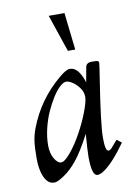

<svg xmlns="http://www.w3.org/2000/svg" viewBox="-74 -661 520 722"><g transform="rotate(-10 185.5 -299.5)"><path d="M162.8 -610.1H222.9L239 -468H210.9ZM240 11Q218 11 218 -61Q218 -85.4 222.9 -148.9Q190.2 -86.2 164.2 -54.3Q138.2 -22.5 112.4 -5.7Q86.7 11 77 11Q67.4 11 61.2 8.5Q54.9 6.1 48.1 -1.3Q41.3 -8.8 36.4 -20.5Q24.9 -48.1 24.9 -89.6Q24.9 -131.1 28.2 -155Q31.5 -179 40.3 -202.1Q79.6 -306.4 166 -377.9Q192.4 -399.9 204.7 -399.9Q217 -399.9 226 -393.7Q234.9 -387.5 240.5 -378.4Q252.2 -359.9 258.1 -339.1L268.1 -395Q271 -412.1 291 -412.1H301Q312.5 -412.1 315.8 -410Q319.1 -408 319.1 -402.8Q319.1 -397.7 310.3 -341.8Q283.9 -174.1 283.9 -123Q283.9 -72 295.9 -72Q303 -72 309.4 -79.6Q315.9 -87.2 318.4 -90Q320.8 -92.8 325.2 -97.9Q329.6 -103 333 -106.9L351.1 -93Q304 -26.4 267.1 -0.2Q251.2 11 240 11ZM104 -255.1Q91.6 -227.3 83.7 -194.1Q75.9 -160.9 75.9 -130.4Q75.9 -99.9 88.1 -79.5Q100.3 -59.1 113.6 -59.1Q127 -59.1 150 -86.9Q173.1 -114.7 193.8 -152Q214.6 -189.2 229.9 -228.8Q245.1 -268.3 245.1 -286.5Q245.1 -304.7 234 -320.3Q222.9 -335.9 208.6 -345.5Q194.3 -355 184.1 -355Q173.8 -355 159.5 -341.9Q145.3 -328.9 130.9 -305.9Q116.5 -283 104 -255.1Z"/></g></svg>

Font: Linden Hill
Style: Italic
Weight: 400
Italic angle: -5.60001°
Version: Version 1.201